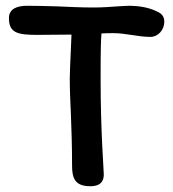

<svg xmlns="http://www.w3.org/2000/svg" viewBox="-20 -646 601 666"><path d="M11 -583C11 -531 42 -525 111 -525C146 -525 186 -526 228 -526C223 -419 222 -383 222 -373C222 -333 224 -292 226 -248C228 -195 230 -139 230 -71C230 -28 240 0 293 0C335 0 340 -24 340 -41C340 -58 329 -187 329 -372C329 -474 330 -508 332 -530C346 -531 360 -531 373 -531C417 -531 459 -518 502 -518C528 -518 550 -542 550 -571C550 -595 533 -602 525 -606C494 -621 464 -625 432 -626C421 -626 406 -625 389 -624C364 -622 333 -620 304 -620C264 -620 219 -622 177 -624C139 -625 103 -626 74 -626C40 -626 11 -616 11 -583Z"/></svg>

Font: Itim
Style: Regular
Weight: 400
Designer: CadsonDemak Team
Foundry: Pablo Impallari
Version: Version 1.002;PS 001.002;hotconv 1.0.88;makeotf.lib2.5.64775